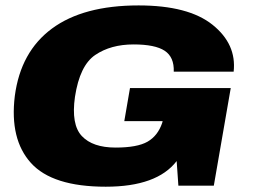

<svg xmlns="http://www.w3.org/2000/svg" viewBox="-20 -702 958 726"><path d="M380 4Q573.5 4 648 -93L654.5 0H788.5L852.5 -369H471.5L450 -244H595L593 -236.5Q576.5 -188.5 537.8 -166.2Q499 -144 417 -144Q330.5 -144 289.5 -187.5Q248.5 -231 263.5 -336Q281.5 -454.5 340.2 -494.2Q399 -534 485 -534Q566.5 -534 602.8 -510Q639 -486 637 -431H863.5Q875 -535 783.8 -608.2Q692.5 -681.5 504 -681.5Q295 -681.5 176.5 -594Q58 -506.5 36 -339Q16 -175.5 97 -85.8Q178 4 380 4Z"/></svg>

Font: Anybody Expanded ExtraBold
Style: Italic
Weight: 800
Width: 7
Italic angle: -10°
Version: Version 1.113;gftools[0.9.25]